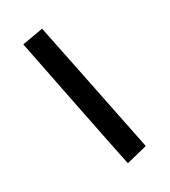

<svg xmlns="http://www.w3.org/2000/svg" viewBox="-86 -848 596 674"><g transform="rotate(-15 211.5 -511.0)"><path d="M50 -742C50 -742 297 -240 297 -244L373 -286C373 -287 128 -778 128 -778C128 -778 51 -742 50 -742Z"/></g></svg>

Font: Getaway
Style: Regular
Weight: 400
Version: Version 0.1